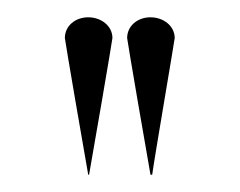

<svg xmlns="http://www.w3.org/2000/svg" viewBox="-20 -721 277 222"><path d="M55 -677C55 -675 79 -535 82 -519H83C86 -535 110 -675 110 -677C110 -691 97 -701 82 -701C67 -701 55 -691 55 -677ZM127 -677C127 -675 151 -535 154 -519H156C158 -535 182 -675 182 -677C182 -691 169 -701 154 -701C139 -701 127 -691 127 -677Z"/></svg>

Font: Emberly
Style: Regular
Weight: 400
Designer: Rajesh Rajput
Foundry: Rajesh Rajput
Version: Version 1.000